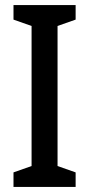

<svg xmlns="http://www.w3.org/2000/svg" viewBox="-20 -800 351 754"><path d="M277 -66V-123L206 -148V-698L277 -723V-780H33V-723L104 -698V-148L33 -123V-66Z"/></svg>

Font: Noto Sans Malayalam UI Condensed Medium
Style: Regular
Weight: 500
Width: 3
Designer: Jelle Bosma - Monotype Design Team
Foundry: Monotype Imaging Inc.
Version: Version 2.104